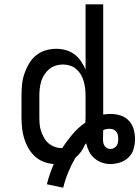

<svg xmlns="http://www.w3.org/2000/svg" viewBox="-20 -755 648 893"><path d="M274 118 198 102Q204 78 212 54.5Q220 31 230 8Q205 6 182 -3Q159 -12 141 -29Q123 -46 111 -67.5Q99 -89 92 -112.5Q85 -136 82.5 -160.5Q80 -185 80 -210V-310Q80 -336 82.5 -361.5Q85 -387 93 -411Q101 -435 114 -457.5Q127 -480 146.5 -496.5Q166 -513 191 -520.5Q216 -528 242 -528Q264 -528 286 -522Q308 -516 326 -502.5Q344 -489 356.5 -470.5Q369 -452 378 -432V-735H460V-222Q469 -224 477.5 -224.5Q486 -225 495 -225Q518 -225 540.5 -218Q563 -211 579 -194Q595 -177 601.5 -154.5Q608 -132 608 -109Q608 -85 601.5 -62.5Q595 -40 578.5 -23.5Q562 -7 539 0.5Q516 8 493 8Q473 8 453.5 1Q434 -6 418.5 -19.5Q403 -33 394 -51Q385 -69 381 -89Q380 -88 378.5 -86Q377 -84 375 -82Q368 -65 357 -49.5Q346 -34 331 -22Q312 11 297.5 46Q283 81 274 118ZM269 -66Q291 -100 317.5 -131Q344 -162 377 -185Q377 -192 377.5 -198Q378 -204 378 -210V-310Q378 -327 376 -343.5Q374 -360 369.5 -376.5Q365 -393 356.5 -407.5Q348 -422 335.5 -433Q323 -444 306.5 -449.5Q290 -455 273 -455Q256 -455 239.5 -450Q223 -445 209.5 -434Q196 -423 186.5 -408.5Q177 -394 172 -377.5Q167 -361 165 -344Q163 -327 163 -310V-210Q163 -193 164.5 -176.5Q166 -160 171.5 -144Q177 -128 185.5 -113Q194 -98 207 -87.5Q220 -77 236 -71.5Q252 -66 269 -66ZM493 -62Q502 -62 509.5 -66Q517 -70 522 -76.5Q527 -83 528.5 -91.5Q530 -100 530 -109Q530 -118 528 -127Q526 -136 520.5 -143Q515 -150 506.5 -153Q498 -156 489 -156Q482 -156 474.5 -154.5Q467 -153 460 -150V-148Q460 -138 459.5 -127.5Q459 -117 459 -107Q459 -99 460.5 -91Q462 -83 466.5 -76.5Q471 -70 478 -66Q485 -62 493 -62Z"/></svg>

Font: Nova
Style: Regular
Weight: 400
Monospace: yes
Designer: Belleve Invis
Foundry: Belleve Invis
Version: Version 24.1.4; ttfautohint (v1.8.4)